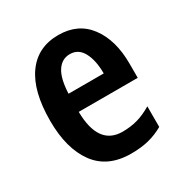

<svg xmlns="http://www.w3.org/2000/svg" viewBox="-136 -659 741 775"><g transform="rotate(-30 234.0 -271.0)"><path d="M240 -552Q332 -552 382 -485Q432 -418 432 -308V-242H157Q159 -84 271 -84Q308 -84 340.5 -93Q373 -102 408 -123V-27Q375 -8 339 1Q303 10 257 10Q148 10 93.5 -64.5Q39 -139 39 -268Q39 -406 91.5 -479Q144 -552 240 -552ZM242 -462Q205 -462 183 -429Q161 -396 158 -326H322Q322 -386 302 -424Q282 -462 242 -462Z"/></g></svg>

Font: Noto Sans Disp Cond SemBd
Style: Regular
Weight: 600
Width: 3
Designer: Monotype Design Team
Foundry: Monotype Imaging Inc.
Version: Version 2.000;GOOG;noto-source:20170915:90ef993387c0; ttfaut